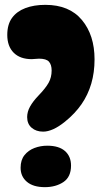

<svg xmlns="http://www.w3.org/2000/svg" viewBox="-20 -761 420 792"><path d="M167 -741Q266 -741 318 -678.5Q370 -616 370 -516Q370 -462 356.5 -416Q343 -370 316.5 -331.5Q290 -293 248 -259Q222 -238 199.5 -228Q177 -218 158 -218Q129 -218 110.5 -234Q92 -250 92 -278Q92 -300 104 -321.5Q116 -343 138 -366Q168 -397 180.5 -419.5Q193 -442 193 -470Q193 -494 182 -506.5Q171 -519 141 -519Q134 -519 125.5 -518Q117 -517 111 -517Q63 -517 36.5 -543.5Q10 -570 10 -617Q10 -660 29.5 -687Q49 -714 84.5 -727.5Q120 -741 167 -741ZM65 -69Q65 -101 81 -121Q97 -141 122 -150.5Q147 -160 175 -160Q223 -160 248 -138Q273 -116 273 -78Q273 -31 241.5 -10Q210 11 165 11Q117 11 91 -11Q65 -33 65 -69Z"/></svg>

Font: DynaPuff Condensed SemiBold
Style: Regular
Weight: 600
Width: 3
Designer: Toshi Omagari, Jennifer Daniel
Foundry: Google Fonts
Version: Version 2.000